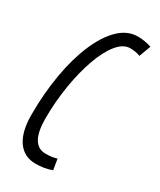

<svg xmlns="http://www.w3.org/2000/svg" viewBox="-149 -597 548 659"><g transform="rotate(30 125.0 -267.0)"><path d="M109 10Q63 10 38 -26Q13 -62 13 -129Q13 -214 26 -289Q39 -364 63.5 -421.5Q88 -479 121.5 -511.5Q155 -544 196 -544Q222 -544 250 -535L233 -489Q215 -496 193 -496Q166 -496 142 -466.5Q118 -437 100 -386.5Q82 -336 71.5 -272.5Q61 -209 61 -142Q61 -37 122 -37Q146 -37 166 -43L173 -1Q144 10 109 10Z"/></g></svg>

Font: Georama ExtraCondensed Light
Style: Italic
Weight: 300
Width: 2
Italic angle: -9°
Designer: Jean-Baptiste Levee
Foundry: Production Type
Version: Version 1.000